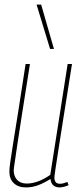

<svg xmlns="http://www.w3.org/2000/svg" viewBox="-20 -810 353 840"><path d="M93 10Q60 10 40.5 -8.5Q21 -27 21 -59Q21 -74 25.5 -104.5Q30 -135 38.5 -189Q47 -243 60.5 -326.5Q74 -410 92 -530H111Q90 -397 76.5 -312Q63 -227 56 -178.5Q49 -130 45.5 -107Q42 -84 41 -76.5Q40 -69 40 -64Q40 -40 54.5 -23.5Q69 -7 97 -7Q145 -7 200 -45L276 -530H295Q273 -391 258.5 -300.5Q244 -210 236 -157.5Q228 -105 224 -79.5Q220 -54 219 -45Q218 -36 218 -33Q218 -21 223.5 -13.5Q229 -6 243 -6Q255 -6 275 -14L280 0Q270 5 258.5 7.5Q247 10 241 10Q225 10 214 1.5Q203 -7 201 -27Q172 -9 146.5 0.5Q121 10 93 10ZM199 -596 140 -790H160L216 -596Z"/></svg>

Font: Georama Condensed Thin
Style: Italic
Weight: 100
Width: 3
Italic angle: -9°
Designer: Jean-Baptiste Levee
Foundry: Production Type
Version: Version 1.000